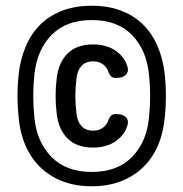

<svg xmlns="http://www.w3.org/2000/svg" viewBox="-20 -760 640 670"><path d="M300 -110Q243 -110 198 -127.5Q153 -145 120.5 -176.5Q88 -208 69 -252Q50 -296 45 -350Q41 -388 41 -425.5Q41 -463 45 -500Q51 -554 70 -598.5Q89 -643 121 -674.5Q153 -706 198 -723Q243 -740 300 -740Q357 -740 402 -723Q447 -706 479 -674.5Q511 -643 530 -598.5Q549 -554 555 -500Q559 -463 559 -425.5Q559 -388 555 -350Q550 -296 531 -252Q512 -208 479.5 -176.5Q447 -145 402 -127.5Q357 -110 300 -110ZM300 -160Q390 -160 441 -212.5Q492 -265 500 -350Q504 -388 504 -425.5Q504 -463 500 -500Q491 -586 440.5 -638Q390 -690 300 -690Q211 -690 160 -638Q109 -586 100 -500Q96 -463 96 -425.5Q96 -388 100 -350Q108 -265 159.5 -212.5Q211 -160 300 -160ZM423 -317Q410 -283 379 -264Q348 -245 305 -245Q247 -245 215.5 -277Q184 -309 178 -362Q174 -393 174 -425Q174 -457 178 -488Q184 -541 215.5 -573Q247 -605 305 -605Q348 -605 379 -586Q410 -567 423 -533Q431 -513 420.5 -500.5Q410 -488 385 -488Q375 -488 369 -492.5Q363 -497 358 -510Q352 -527 338 -536.5Q324 -546 305 -546Q279 -546 264.5 -530Q250 -514 247 -488Q243 -457 243 -425Q243 -393 247 -362Q250 -336 264.5 -320Q279 -304 305 -304Q324 -304 338 -313.5Q352 -323 358 -340Q363 -353 369 -357.5Q375 -362 385 -362Q410 -362 420.5 -349.5Q431 -337 423 -317Z"/></svg>

Font: Maple Mono Normal NL Medium
Style: Regular
Weight: 500
Monospace: yes
Designer: subframe7536
Version: Version 7.000